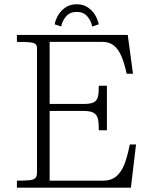

<svg xmlns="http://www.w3.org/2000/svg" viewBox="-20 -860 692 880"><path d="M201 -383.5H363.5Q395 -383.5 409.5 -391Q424 -398.5 428.5 -415.5Q433 -432.5 433 -467H470V-263H433Q433 -298 428.5 -316Q424 -334 409.2 -342.8Q394.5 -351.5 363.5 -351.5H201ZM575 -198H603.5L580 0H57.5V-32Q97.5 -32 115.5 -34Q133.5 -36 141.5 -43.5Q149.5 -51 149.5 -68V-640Q149.5 -653 141.8 -658.8Q134 -664.5 115.8 -666.2Q97.5 -668 57.5 -668V-700H565.5L589.5 -522H560.5Q550 -571.5 536 -603.5Q522 -635.5 501.2 -651.8Q480.5 -668 451 -668H207.5V-32H452.5Q490 -32 513.5 -52.2Q537 -72.5 550.5 -107.8Q564 -143 575 -198ZM331.5 -805.5Q300.5 -805.5 282.8 -784.8Q265 -764 260.5 -738.5L230.5 -748.5Q233.5 -766.5 245.2 -788Q257 -809.5 278.8 -825Q300.5 -840.5 331.5 -840.5Q362.5 -840.5 384.2 -825Q406 -809.5 417.8 -788Q429.5 -766.5 432.5 -748.5L402.5 -738.5Q398 -764 380.2 -784.8Q362.5 -805.5 331.5 -805.5Z"/></svg>

Font: Didactic
Style: Regular
Weight: 400
Designer: Tyler Finck
Foundry: Etcetera Type Co
Version: Version 3.007;FEAKit 1.0